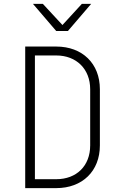

<svg xmlns="http://www.w3.org/2000/svg" viewBox="-20 -970 640 990"><path d="M270 -810H330L450 -950H402L302 -841L201 -950H150ZM110 0H270C405 0 495 -88 495 -220V-510C495 -642 405 -730 270 -730H110ZM160 -46V-684H270C374 -684 445 -614 445 -510V-220C445 -115 375 -46 270 -46Z"/></svg>

Font: JetBrains Mono Thin
Style: Regular
Weight: 100
Monospace: yes
Designer: Philipp Nurullin, Konstantin Bulenkov
Foundry: JetBrains
Version: Version 2.305